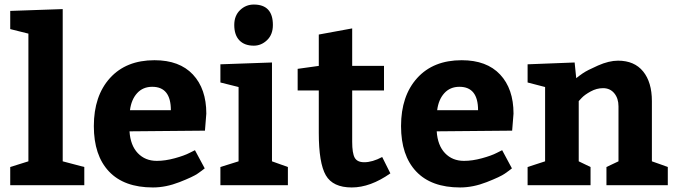

<svg xmlns="http://www.w3.org/2000/svg" viewBox="-20 -815 2982 845"><path d="M25 -767 256 -775V-105L351 -80V0H25V-80L105 -105V-667L25 -687Z M882 -240 550 -237Q554 -175 586.5 -141Q619 -107 670 -107Q707 -107 749 -118.5Q791 -130 814 -142L838 -154L881 -74Q870 -65 850 -51Q830 -37 770 -13.5Q710 10 653 10Q526 10 459.5 -60.5Q393 -131 393 -260Q393 -393 464 -471.5Q535 -550 660 -550Q770 -550 829 -487Q888 -424 888 -315ZM650 -433Q609 -433 583.5 -405Q558 -377 552 -330H732Q732 -433 650 -433Z M950 -532 1177 -540V-105L1247 -80V0H950V-80L1030 -105V-432L950 -452ZM1011 -705Q1011 -746 1036.5 -770.5Q1062 -795 1097 -795Q1181 -795 1181 -705Q1181 -663 1155.5 -638.5Q1130 -614 1097 -614Q1056 -614 1033.5 -637.5Q1011 -661 1011 -705Z M1528 10Q1445 10 1414 -43.5Q1383 -97 1383 -230V-417H1290V-512L1383 -525V-663L1530 -690V-525H1670V-417H1530V-191Q1530 -141 1541 -121Q1552 -101 1583 -101Q1619 -101 1662 -124L1698 -52Q1610 10 1528 10Z M2234 -240 1902 -237Q1906 -175 1938.5 -141Q1971 -107 2022 -107Q2059 -107 2101 -118.5Q2143 -130 2166 -142L2190 -154L2233 -74Q2222 -65 2202 -51Q2182 -37 2122 -13.5Q2062 10 2005 10Q1878 10 1811.5 -60.5Q1745 -131 1745 -260Q1745 -393 1816 -471.5Q1887 -550 2012 -550Q2122 -550 2181 -487Q2240 -424 2240 -315ZM2002 -433Q1961 -433 1935.5 -405Q1910 -377 1904 -330H2084Q2084 -433 2002 -433Z M2302 -532 2509 -540 2516 -471Q2527 -480 2545 -492.5Q2563 -505 2611.5 -526.5Q2660 -548 2700 -548Q2772 -548 2810.5 -500.5Q2849 -453 2849 -370V-105Q2862 -101 2886 -92Q2910 -83 2919 -80V0H2649V-80L2702 -105V-347Q2702 -382 2683.5 -404.5Q2665 -427 2634 -427Q2606 -427 2579.5 -412.5Q2553 -398 2540 -384L2527 -370V-105L2579 -80V0H2302V-80L2379 -105V-432L2302 -452Z"/></svg>

Font: BitterBold
Style: Bold
Weight: 700
Designer: Sol Matas
Foundry: Sol Matas
Version: Version 001.001